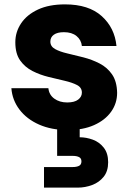

<svg xmlns="http://www.w3.org/2000/svg" viewBox="-20 -586 598 877"><path d="M289 8Q215 8 158.5 -17Q102 -42 69 -85.5Q36 -129 32 -183H201Q204 -153 228 -135.5Q252 -118 287 -118Q320 -118 337 -131Q354 -144 354 -163Q354 -186 332 -197.5Q310 -209 275.5 -217Q241 -225 202 -234.5Q163 -244 128.5 -261.5Q94 -279 72 -310Q50 -341 50 -393Q50 -440 76.5 -479.5Q103 -519 153.5 -542.5Q204 -566 277 -566Q385 -566 444.5 -512.5Q504 -459 512 -376H354Q351 -404 329.5 -421.5Q308 -439 272 -439Q242 -439 226 -427.5Q210 -416 210 -396Q210 -374 231.5 -362Q253 -350 287.5 -342Q322 -334 361 -324Q400 -314 435 -296Q470 -278 492 -246Q514 -214 515 -162Q515 -114 487.5 -75.5Q460 -37 409.5 -14.5Q359 8 289 8ZM344 41Q374 41 404 52Q434 63 454 88.5Q474 114 474 155Q474 196 453.5 221.5Q433 247 401 259Q369 271 335 271H181V177H312Q330 177 341 171.5Q352 166 352 151Q352 137 341 131.5Q330 126 312 126H241V-3H344Z"/></svg>

Font: Poppins
Style: Bold
Weight: 700
Designer: Ninad Kale (Devanagari), Jonny Pinhorn (Latin)
Version: Version 5.002